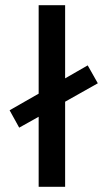

<svg xmlns="http://www.w3.org/2000/svg" viewBox="-20 -720 404 740"><path d="M54 -228 129 -270V0H231V-328L357 -399L318 -468L231 -418V-700H129V-359L17 -295Z"/></svg>

Font: Vanilla Cream DemiBold
Style: Regular
Weight: 600
Designer: Jeremy Tribby, Jinavaṁso
Foundry: Tribby Type
Version: Version 1.422;Glyphs 3.1.2 (3151)